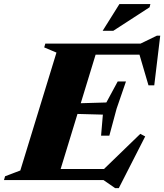

<svg xmlns="http://www.w3.org/2000/svg" viewBox="-62 -904 824 964"><path d="M221.5 -640 160 -666 165.5 -685H435L225.5 0H-42L-36.5 -19L40 -48ZM632 -651 668 -629.5H315L334.5 -685H643.5L726 -725H742.5L712.5 -475.5H683.5ZM516 40.5 457.5 0H125L145.5 -55.5H507.5L440.5 -36.5L642.5 -232L667 -219L534.5 40.5ZM487 -223H445.5L454.5 -328.5L250 -334L266 -383.5L472 -389.5L529 -495H570.5L523.5 -358.5ZM453.5 -749.5 537.5 -883.5H693L689 -867.5L507 -749.5Z"/></svg>

Font: Newsreader 36pt ExtraBold
Style: Italic
Weight: 800
Italic angle: -17°
Designer: Hugues Gentile
Foundry: Production Type
Version: Version 1.003